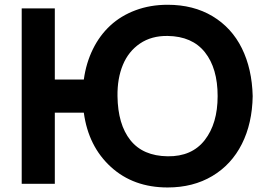

<svg xmlns="http://www.w3.org/2000/svg" viewBox="-20 -786 1142 821"><path d="M696.8 -765.6Q807.1 -765.6 888.9 -716.6Q970.7 -667.5 1014.2 -579.6Q1057.6 -491.7 1060.5 -375Q1058.6 -258.3 1014.2 -170.2Q969.7 -82 887.7 -33.2Q805.7 15.6 696.8 15.6Q550.3 15.6 454.1 -72.3Q357.9 -160.2 338.4 -304.2H214.4V0H72.8V-750H214.4V-445.8H338.4Q348.1 -516.6 377.2 -575.7Q406.2 -634.8 451.7 -676.8Q497.1 -718.8 559.8 -742.2Q622.6 -765.6 696.8 -765.6ZM696.8 -117.7Q800.3 -116.2 855.5 -187Q910.6 -257.8 910.6 -375Q910.6 -494.1 856.2 -562.5Q801.8 -630.9 696.8 -632.3Q627.9 -633.3 578.6 -599.9Q529.3 -566.4 505.4 -508.5Q481.4 -450.7 482.4 -375Q483.9 -253.9 537.6 -186.5Q591.3 -119.1 696.8 -117.7Z"/></svg>

Font: Manrope3 ExtraBold
Style: Bold
Weight: 800
Width: 4
Designer: Mikhail Sharanda
Foundry: Mikhail Sharanda
Version: Version 3.000;PS 003.000;hotconv 1.0.88;makeotf.lib2.5.64775